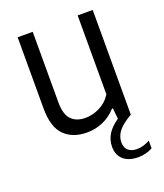

<svg xmlns="http://www.w3.org/2000/svg" viewBox="-138 -634 799 935"><g transform="rotate(-20 261.5 -167.0)"><path d="M492.5 148.5V188.5Q477 197.5 457.8 202.5Q438.5 207.5 418.5 207.5Q368.5 207.5 341.2 183.2Q314 159 314 116.5Q314 82 331.5 52.8Q349 23.5 387.5 -3L382 -58.5H377Q347 -25 307.8 -8Q268.5 9 225 9Q150.5 9 107.5 -34Q64.5 -77 64.5 -174V-542.5H142.5V-177Q142.5 -114.5 168.5 -87.5Q194.5 -60.5 242 -60.5Q278 -60.5 315 -78.5Q352 -96.5 375.5 -133.5V-542.5H453.5V0Q405 28 384.5 54.2Q364 80.5 364 111.5Q364 138.5 380 153.2Q396 168 425 168Q459.5 168 492.5 148.5Z"/></g></svg>

Font: Encode Sans Semi Condensed
Style: Regular
Weight: 400
Width: 4
Designer: Multiple Designers
Foundry: Impallari Type
Version: Version 2.000